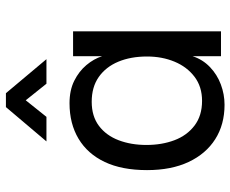

<svg xmlns="http://www.w3.org/2000/svg" viewBox="-85 -682 779 649"><g transform="rotate(-90 304.5 -357.5)"><path d="M275 12Q208 12 158.5 -19.5Q109 -51 81.5 -109.5Q54 -168 54 -250Q54 -335 81.5 -393Q109 -451 160 -481.5Q211 -512 280 -512Q324 -512 356 -496Q388 -480 409 -455Q430 -430 439 -402V-500H523V0H439V-96Q428 -62 402.5 -37.5Q377 -13 343.5 -0.5Q310 12 275 12ZM288 -64Q336 -64 369.5 -89.5Q403 -115 420.5 -157Q438 -199 438 -250Q438 -305 420.5 -347Q403 -389 369 -413Q335 -437 285 -437Q236 -437 203.5 -412.5Q171 -388 155 -346Q139 -304 139 -252Q139 -200 155 -157.5Q171 -115 204.5 -89.5Q238 -64 288 -64ZM151 -590 267 -727H314L429 -590H346L262 -695H318L234 -590Z"/></g></svg>

Font: Inclusive Sans
Style: Regular
Weight: 400
Designer: Olivia King
Foundry: Olivia King
Version: Version 2.004